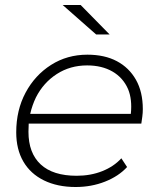

<svg xmlns="http://www.w3.org/2000/svg" viewBox="-20 -745 638 769"><path d="M283 4Q210 4 156 -22.5Q102 -49 73.5 -98Q45 -147 45 -215Q45 -304 82.5 -374Q120 -444 184.5 -485Q249 -526 330 -526Q399 -526 448 -500Q497 -474 524.5 -425.5Q552 -377 552 -308Q552 -293 550 -278Q548 -263 546 -250H95Q94 -234 94 -217Q94 -132 143 -86.5Q192 -41 287 -41Q343 -41 389.5 -59.5Q436 -78 466 -111L489 -76Q455 -39 400.5 -17.5Q346 4 283 4ZM101 -289H504Q510 -347 493 -388Q473 -434 430.5 -458.5Q388 -483 329 -483Q261 -483 207.5 -448.5Q154 -414 124 -355Q109 -324 101 -289ZM365 -607 231 -725H303L419 -607Z"/></svg>

Font: Montserrat Thin Light
Style: Italic
Weight: 300
Italic angle: -11.3°
Version: Version 9.000